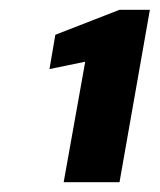

<svg xmlns="http://www.w3.org/2000/svg" viewBox="-20 -724 326 392"><path d="M110 -352 154 -598 81 -583 93 -653 224 -704H286L224 -352Z"/></svg>

Font: DM Sans 17pt Black
Style: Italic
Weight: 900
Italic angle: -10°
Version: Version 4.004;gftools[0.9.30]